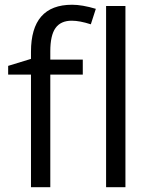

<svg xmlns="http://www.w3.org/2000/svg" viewBox="-20 -785 632 805"><path d="M327.1 -472.2H190.9V0H109.9V-472.2H14.2V-508.8L109.9 -538.1V-567.9Q109.9 -765.1 282.2 -765.1Q324.7 -765.1 381.8 -748L360.8 -683.1Q314 -698.2 280.8 -698.2Q234.9 -698.2 212.9 -667.7Q190.9 -637.2 190.9 -569.8V-535.2H327.1ZM505.9 0H424.8V-759.8H505.9Z"/></svg>

Font: f02724691
Style: Regular
Weight: 400
Foundry: Ascender Corporation
Version: Version 1.10